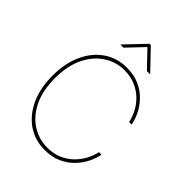

<svg xmlns="http://www.w3.org/2000/svg" viewBox="-264 -1083 1230 1230"><g transform="rotate(45 351.0 -468.5)"><path d="M363.8 9.3Q274.4 9.3 206.3 -37.6Q138.2 -84.5 100.1 -168.2Q62 -252 62 -363.3Q62 -475.1 100.1 -558.8Q138.2 -642.6 206.3 -689.7Q274.4 -736.8 363.8 -736.8Q427.7 -736.8 476.8 -714.8Q525.9 -692.9 560.3 -657.2Q594.7 -621.6 615 -580.3Q635.3 -539.1 642.1 -500H619.1Q611.8 -537.6 592.3 -575.4Q572.8 -613.3 540.8 -644.5Q508.8 -675.8 464.6 -695.1Q420.4 -714.4 363.8 -714.4Q289.1 -714.4 225.6 -673.6Q162.1 -632.8 123.3 -554.7Q84.5 -476.6 84.5 -363.3Q84.5 -249 123.3 -171.1Q162.1 -93.3 225.6 -53.2Q289.1 -13.2 363.8 -13.2Q420.4 -13.2 464.6 -32.5Q508.8 -51.8 540.5 -83.3Q572.3 -114.7 592 -152.6Q611.8 -190.4 619.1 -227.5H642.1Q635.3 -189 615 -147.7Q594.7 -106.4 560.3 -70.8Q525.9 -35.2 476.8 -12.9Q427.7 9.3 363.8 9.3ZM256.8 -811.5H230V-813.5L357.4 -947.3H368.7L497.1 -813.5V-811.5H469.2L362.8 -922.9Z"/></g></svg>

Font: Inter 20pt Thin
Style: Regular
Weight: 250
Version: Version 4.001;git-66647c0bb